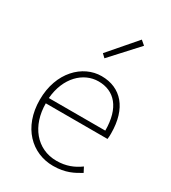

<svg xmlns="http://www.w3.org/2000/svg" viewBox="-200 -923 928 1040"><g transform="rotate(30 263.5 -403.5)"><path d="M300 13C378 13 423 -13 463 -37L447 -68C407 -39 362 -20 302 -20C178 -20 97 -122 97 -261H483C485 -274 485 -286 485 -297C485 -453 408 -540 286 -540C169 -540 59 -434 59 -262C59 -90 167 13 300 13ZM97 -294C108 -427 192 -507 286 -507C385 -507 450 -437 450 -294ZM250 -631 402 -797 375 -820 229 -651Z"/></g></svg>

Font: Source Han Sans CN ExtraLight
Style: Regular
Weight: 250
Designer: Ryoko NISHIZUKA (kana & ideographs); Paul D. Hunt (Latin, Greek & Cyrillic); Wenlong ZHANG (bopomofo); Sandoll Communica
Foundry: Adobe Systems Incorporated
Version: Version 1.004;PS 1.004;hotconv 16.6.51;makeotf.lib2.5.65220